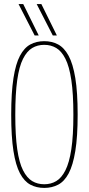

<svg xmlns="http://www.w3.org/2000/svg" viewBox="-20 -912 435 942"><path d="M197 10Q159 10 129 -6Q99 -22 78 -61.5Q57 -101 46 -171Q35 -241 35 -349Q35 -458 46 -528.5Q57 -599 78 -638.5Q99 -678 129 -694Q159 -710 197 -710Q235 -710 265 -694Q295 -678 316.5 -638.5Q338 -599 349.5 -529Q361 -459 361 -350Q361 -241 349.5 -171Q338 -101 317 -61.5Q296 -22 265.5 -6Q235 10 197 10ZM197 -8Q230 -8 256 -23.5Q282 -39 301 -76.5Q320 -114 330 -180Q340 -246 340 -349Q340 -452 330 -519Q320 -586 301 -623.5Q282 -661 256 -676.5Q230 -692 197 -692Q164 -692 138 -676.5Q112 -661 93 -623.5Q74 -586 64.5 -519Q55 -452 55 -349Q55 -247 64.5 -180.5Q74 -114 93 -76.5Q112 -39 138 -23.5Q164 -8 197 -8ZM239 -738 160 -892H183L259 -738ZM150 -738 71 -892H94L170 -738Z"/></svg>

Font: Georama Condensed Thin
Style: Regular
Weight: 100
Width: 3
Designer: Jean-Baptiste Levee
Foundry: Production Type
Version: Version 1.000